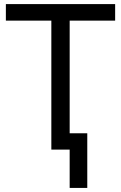

<svg xmlns="http://www.w3.org/2000/svg" viewBox="-20 -734 596 942"><path d="M231.9 -632.8H8.8V-713.9H544.9V-632.8H321.8V-80.1H408.2V188H321.8V0H231.9Z"/></svg>

Font: Noto Sans Southeast Asian
Style: Regular
Weight: 400
Designer: Monotype Design Team
Foundry: Monotype Imaging Inc.
Version: Version 1.06 uh; ttfautohint (v1.4.1)